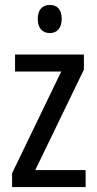

<svg xmlns="http://www.w3.org/2000/svg" viewBox="-20 -758 393 778"><path d="M182 -738C152 -738 133 -719 133 -681C133 -644 152 -624 182 -624C211 -624 230 -644 230 -681C230 -719 212 -738 182 -738ZM327 0V-69H123L320 -476V-537H41V-468H228L29 -56V0Z"/></svg>

Font: Noto Sans Bengali Condensed
Style: Regular
Weight: 400
Width: 3
Designer: Jelle Bosma - Monotype Design Team
Foundry: Monotype Imaging Inc.
Version: Version 2.003